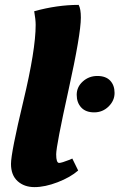

<svg xmlns="http://www.w3.org/2000/svg" viewBox="-20 -754 489 786"><path d="M365.5 -294Q331 -294 312.5 -314Q294 -334 294 -366Q294 -398 319 -420.5Q344 -443 378.5 -443Q413 -443 431 -424Q449 -405 449 -373.5Q449 -342 424.5 -318Q400 -294 365.5 -294ZM126 -652Q126 -674 120 -708Q214 -734 302 -734Q311 -718 311 -682Q311 -614 260.5 -385.5Q210 -157 210 -122Q210 -87 222 -87Q232 -87 265 -100L276 -105L300 -56Q268 -28 216 -8Q164 12 121.5 12Q79 12 52 -12.5Q25 -37 25 -83Q25 -129 75.5 -339.5Q126 -550 126 -652Z"/></svg>

Font: Oleo Script
Style: Bold
Weight: 700
Designer: Soytutype
Foundry: Soytutype
Version: Version 1.002